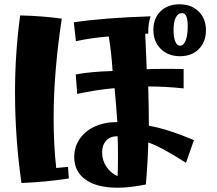

<svg xmlns="http://www.w3.org/2000/svg" viewBox="-20 -842 1010 895"><path d="M695 -703Q695 -757 728.5 -789.5Q762 -822 817 -822Q872 -822 906 -788.5Q940 -755 940 -701Q940 -647 907 -613.5Q874 -580 819 -580Q764 -580 729.5 -614Q695 -648 695 -703ZM855 -719Q855 -751 848.5 -766Q842 -781 828 -781Q810 -781 799.5 -760.5Q789 -740 789 -703Q789 -668 797 -648.5Q805 -629 819 -629Q836 -629 845.5 -653.5Q855 -678 855 -719ZM50 -412Q50 -595 74 -770Q175 -768 268 -755Q230 -506 230 -290Q230 -169 242 -59L297 -64L301 -10Q189 7 80 11Q50 -199 50 -412ZM326 -110Q326 -157 351.5 -194.5Q377 -232 422.5 -252.5Q468 -273 527 -273Q520 -371 514 -431Q431 -424 340 -404L333 -495Q401 -508 505 -511Q499 -600 487 -672Q408 -666 334 -650L324 -738Q465 -759 682 -766Q670 -731 671 -685H657L664 -519Q677 -521 749 -521Q819 -521 836 -520V-430Q749 -439 671 -439Q674 -333 674 -256Q760 -241 884 -189L847 -83Q732 -157 671 -178Q670 -103 660 18Q585 33 528 33Q432 33 379 -4.5Q326 -42 326 -110ZM530 -114Q530 -178 528 -207Q494 -207 475 -186.5Q456 -166 456 -131Q456 -95 476 -65Q496 -35 528 -21Q530 -54 530 -114Z"/></svg>

Font: Otomanopee
Style: Regular
Weight: 400
Designer: Das Ende der Wildnis
Foundry: Gutenberg Labo
Version: Version 3.000